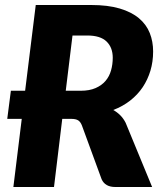

<svg xmlns="http://www.w3.org/2000/svg" viewBox="-20 -748 660 768"><path d="M229 -272.5 196 0H33.5L67 -272.5H9L23.5 -385H80.5L123 -728H344.5Q411.5 -728 458.8 -714Q506 -700 535.8 -675Q565.5 -650 579 -616Q592.5 -582 592.5 -542Q592.5 -501.5 581.8 -465.5Q571 -429.5 550.8 -399.2Q530.5 -369 500.8 -345.8Q471 -322.5 433 -308Q448.5 -299.5 461 -287Q473.5 -274.5 482.5 -257L588.5 0H441Q400.5 0 386.5 -31L307.5 -246.5Q302 -260.5 292.8 -266.5Q283.5 -272.5 265.5 -272.5ZM243 -385H303Q338 -385 362.5 -395.8Q387 -406.5 402.2 -424.5Q417.5 -442.5 424.2 -466.5Q431 -490.5 431 -517Q431 -558 406.2 -582Q381.5 -606 329 -606H270Z"/></svg>

Font: Lato Black
Style: Italic
Weight: 900
Italic angle: -7°
Designer: Lukasz Dziedzic
Foundry: tyPoland Lukasz Dziedzic
Version: Version 2.007; 2014-02-27